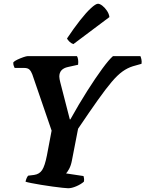

<svg xmlns="http://www.w3.org/2000/svg" viewBox="-20 -1003 775 1023"><path d="M343 0Q335 0 312.5 -2.5Q290 -5 260 -9Q230 -13 200 -18Q170 -23 147 -27.5Q124 -32 116 -35Q121 -57 130 -67L162 -71Q190 -75 204.5 -97Q219 -119 230 -175L255 -307L152 -607Q146 -623 137 -632Q128 -641 109 -641H58Q56 -645 53 -653Q50 -661 51 -671Q57 -678 73 -685.5Q89 -693 105 -698.5Q121 -704 128 -704H390Q394 -698 396 -686Q398 -674 396 -658L342 -646Q296 -636 296 -595Q296 -588 297.5 -581Q299 -574 301 -565L352 -367H355Q400 -448 444.5 -518Q489 -588 525 -637Q561 -686 582 -704H728Q731 -698 733.5 -686.5Q736 -675 734 -663L688 -650Q659 -641 632.5 -622Q606 -603 575 -566.5Q544 -530 501 -469.5Q458 -409 396 -317L363 -147Q358 -121 348.5 -103.5Q339 -86 332 -79L425 -65Q426 -62 427.5 -53.5Q429 -45 427 -35Q411 -21 386.5 -10.5Q362 0 343 0ZM371 -768Q359 -772 349.5 -781.5Q340 -791 337 -798Q373 -852 406 -894Q439 -936 464.5 -959.5Q490 -983 502 -983Q512 -983 525.5 -972.5Q539 -962 550 -945.5Q561 -929 563 -912Z"/></svg>

Font: Texturina 72pt 72pt ExtraBold
Style: Italic
Weight: 800
Italic angle: -11°
Designer: Guillermo Torres Carreño
Foundry: Omnibus-Type
Version: Version 1.002; ttfautohint (v1.8.3)